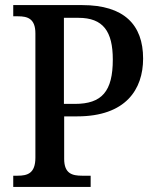

<svg xmlns="http://www.w3.org/2000/svg" viewBox="-20 -734 610 754"><path d="M32 0H336V-44H302C264 -44 232 -52 232 -110V-277H283C474 -277 542 -383 542 -504C542 -637 467 -714 303 -714H32V-670H51C88 -670 119 -661 119 -603V-115C119 -53 88 -44 49 -44H32ZM274 -326H231V-664H288C385 -664 423 -611 423 -500C423 -375 380 -326 274 -326Z"/></svg>

Font: Noto Serif Myanmar SemiCondensed Medium
Style: Regular
Weight: 500
Width: 4
Designer: Ben Mitchell and the Monotype Design Team
Foundry: Monotype Imaging Inc.
Version: Version 2.106